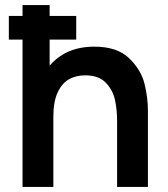

<svg xmlns="http://www.w3.org/2000/svg" viewBox="-20 -740 666 760"><path d="M15 -583.3V-677H281.7V-583.3ZM443.5 0V-260.2Q443.5 -307 435 -345.3Q426.6 -383.7 398.5 -412.8Q370.5 -441.8 317.3 -441.8Q282.7 -441.8 254.8 -427.2Q227 -412.7 209.1 -376Q191.2 -339.3 191.2 -277.5L119.7 -308.2Q119.7 -377.9 146.7 -434Q173.7 -490.2 226.3 -522.8Q279 -555.3 353.2 -555.3Q443.7 -555.3 490.8 -509.8Q538 -464.2 551.8 -409.5Q565.5 -354.8 565.5 -301.5V0ZM69.2 0V-720H176.5V-340.8H191.2V0Z"/></svg>

Font: Manrope
Style: Regular
Weight: 400
Designer: Mikhail Sharanda
Foundry: Mikhail Sharanda
Version: Version 4.503